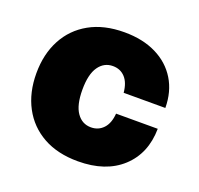

<svg xmlns="http://www.w3.org/2000/svg" viewBox="-103 -665 814 787"><g transform="rotate(20 303.5 -272.0)"><path d="M312.5 9.9Q223.7 9.9 160.5 -25.4Q97.3 -60.7 63.6 -124.1Q29.8 -187.5 29.8 -271.3Q29.8 -355.1 63.6 -418.5Q97.3 -481.9 160.5 -517.2Q223.7 -552.6 312.5 -552.6Q392.8 -552.6 451.5 -523.6Q510.3 -494.7 542.6 -441.9Q574.9 -389.2 575.3 -318.2H393.5Q389.6 -361.2 368.8 -383.7Q348 -406.2 315.3 -406.2Q276.6 -406.2 253.4 -373Q230.1 -339.8 230.1 -272.7Q230.1 -205.6 253.4 -172.4Q276.6 -139.2 315.3 -139.2Q347.7 -139.2 369 -161.8Q390.3 -184.3 393.5 -227.3H575.3Q573.9 -119 503.7 -54.5Q433.6 9.9 312.5 9.9Z"/></g></svg>

Font: Inter UI Black
Style: Regular
Weight: 900
Designer: Rasmus Andersson
Foundry: rsms
Version: 3.2;8d6f07862